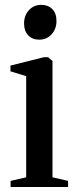

<svg xmlns="http://www.w3.org/2000/svg" viewBox="-20 -750 306 770"><path d="M22.5 0V-24.5L85 -39V-444.5L22 -464V-487L155.5 -520.5H173L190.5 -505.5V-39L253 -24.5V0ZM136.5 -591Q109.5 -591 93 -608.5Q76.5 -626 76.5 -655.5Q76.5 -688 96 -709.2Q115.5 -730.5 145 -730.5H146Q173 -730.5 189.8 -713.5Q206.5 -696.5 206.5 -666Q206.5 -634 187 -612.5Q167.5 -591 137.5 -591Z"/></svg>

Font: Merriweather 120pt Medium
Style: Regular
Weight: 500
Version: Version 2.100